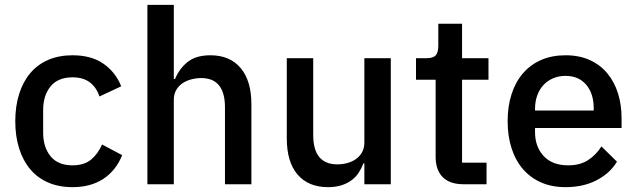

<svg xmlns="http://www.w3.org/2000/svg" viewBox="-20 -760 2627 792"><path d="M279 12Q223 12 179 -7Q135 -26 105 -61.5Q75 -97 59 -147.5Q43 -198 43 -260Q43 -322 59 -372.5Q75 -423 105 -458.5Q135 -494 179 -513Q223 -532 279 -532Q357 -532 407 -497Q457 -462 480 -404L390 -362Q379 -398 351.5 -419.5Q324 -441 279 -441Q219 -441 188.5 -403.5Q158 -366 158 -306V-213Q158 -153 188.5 -115.5Q219 -78 279 -78Q327 -78 355.5 -101.5Q384 -125 401 -164L484 -120Q458 -56 406 -22Q354 12 279 12Z M588 -740H697V-434H702Q719 -476 753.5 -504Q788 -532 848 -532Q928 -532 972.5 -479.5Q1017 -427 1017 -330V0H908V-317Q908 -438 810 -438Q789 -438 768.5 -432.5Q748 -427 732 -416Q716 -405 706.5 -388Q697 -371 697 -349V0H588Z M1483 -86H1479Q1472 -67 1460.5 -49Q1449 -31 1431.5 -17.5Q1414 -4 1389.5 4Q1365 12 1333 12Q1252 12 1207.5 -40Q1163 -92 1163 -189V-520H1272V-203Q1272 -82 1372 -82Q1393 -82 1413 -87.5Q1433 -93 1448.5 -104Q1464 -115 1473.5 -132Q1483 -149 1483 -172V-520H1592V0H1483Z M1892 0Q1835 0 1806 -29.5Q1777 -59 1777 -113V-431H1696V-520H1740Q1767 -520 1777.5 -532Q1788 -544 1788 -571V-662H1886V-520H1995V-431H1886V-89H1987V0Z M2313 12Q2257 12 2213 -7Q2169 -26 2138 -61.5Q2107 -97 2090.5 -147.5Q2074 -198 2074 -260Q2074 -322 2090.5 -372.5Q2107 -423 2138 -458.5Q2169 -494 2213 -513Q2257 -532 2313 -532Q2370 -532 2413.5 -512Q2457 -492 2486 -456.5Q2515 -421 2529.5 -374Q2544 -327 2544 -273V-232H2187V-215Q2187 -155 2222.5 -116.5Q2258 -78 2324 -78Q2372 -78 2405 -99Q2438 -120 2461 -156L2525 -93Q2496 -45 2441 -16.5Q2386 12 2313 12ZM2313 -447Q2285 -447 2261.5 -437Q2238 -427 2221.5 -409Q2205 -391 2196 -366Q2187 -341 2187 -311V-304H2429V-314Q2429 -374 2398 -410.5Q2367 -447 2313 -447Z"/></svg>

Font: IBM Plex Sans Hebrew Medm
Style: Regular
Weight: 500
Designer: Mike Abbink, Paul van der Laan, Pieter van Rosmalen, Yanek Iontef
Foundry: Bold Monday
Version: Version 1.3